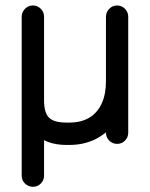

<svg xmlns="http://www.w3.org/2000/svg" viewBox="-20 -538 560 719"><path d="M460.2 -41.2Q460.2 -23.8 448.1 -11.5Q436 0.8 418.5 0.8Q401.2 0.8 389 -11.5Q376.8 -23.8 376.8 -41.2V-475.8Q376.8 -492.2 389 -504.9Q401.2 -517.5 418.5 -517.5Q436 -517.5 448.1 -504.9Q460.2 -492.2 460.2 -475.8ZM376.8 -233.8Q376.8 -251.2 389 -263.5Q401.2 -275.8 418.5 -275.8Q436 -275.8 448.1 -263.5Q460.2 -251.2 460.2 -233.8Q460.2 -165.5 432.1 -111.4Q404 -57.2 354.2 -26.2Q304.5 4.8 240.2 4.8H228.5Q152.5 4.8 106.9 -39.9Q61.2 -84.5 61.2 -161.8V-475.8Q61.2 -492.2 73.5 -504.9Q85.8 -517.5 103.2 -517.5Q120.8 -517.5 132.9 -504.9Q145 -492.2 145 -475.8V-161.8Q145 -116 163.5 -97.5Q182 -79 228.5 -79H240.2Q283.8 -79 314.2 -97.2Q344.8 -115.5 360.8 -150.4Q376.8 -185.2 376.8 -233.8ZM145 119.5Q145 137 132.9 149.2Q120.8 161.5 103.2 161.5Q85.8 161.5 73.5 149.2Q61.2 137 61.2 119.5V-161.8Q61.2 -179.2 73.5 -191.5Q85.8 -203.8 103.2 -203.8Q120.8 -203.8 132.9 -191.5Q145 -179.2 145 -161.8Z"/></svg>

Font: Libertine-Super Thin
Style: Regular
Weight: 100
Designer: Bastien Sozeau
Foundry: NBR — Bastien Sozeau
Version: Version 2.003;gftools[0.9.33]